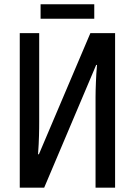

<svg xmlns="http://www.w3.org/2000/svg" viewBox="-20 -867 622 887"><path d="M71.3 -713.9H161.1V-303.7Q161.1 -289.6 160.9 -273.9Q160.6 -258.3 160.2 -240.5Q159.7 -222.7 158.7 -201.2Q157.7 -179.7 155.8 -154.3H159.7L397.5 -713.9H511.7V0H421.4V-419.4Q421.4 -435.1 421.9 -451.9Q422.4 -468.8 423.1 -487.3Q423.8 -505.9 425 -525.9Q426.3 -545.9 428.2 -566.9H424.3L184.1 0H71.3ZM415.5 -847.2V-780.3H167.5V-847.2Z"/></svg>

Font: Open Sans Condensed Medium
Style: Regular
Weight: 500
Width: 3
Designer: Monotype Design Team
Foundry: Monotype Imaging Inc.
Version: Version 3.000